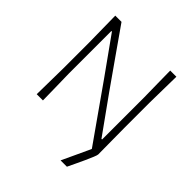

<svg xmlns="http://www.w3.org/2000/svg" viewBox="-237 -877 1232 1232"><g transform="rotate(45 379.0 -260.5)"><path d="M510 192Q531.5 145.5 553.5 98.8Q575.5 52 599.5 -0.5V-2.5Q541 -85.5 476.5 -177.2Q412 -269 334.5 -379L158.5 -625.5H153.5V-237Q155 -171.5 156 -116Q157 -60.5 158 0H101.5Q102.5 -60 103.2 -115.8Q104 -171.5 105 -237V-475Q104 -541 103.2 -596.8Q102.5 -652.5 101.5 -713H158Q227.5 -613.5 293.2 -520Q359 -426.5 422.5 -336L598 -91H603.5V-475Q602 -541 601.5 -596.8Q601 -652.5 600 -713H656Q655 -652.5 654 -596.8Q653 -541 652 -475V-244.5Q652 -185.5 653 -125Q654 -64.5 654 -6Q654 1 644.2 25Q634.5 49 620 80.5Q605.5 112 591.2 142.2Q577 172.5 567.5 192Z"/></g></svg>

Font: Commissioner Loud ExtraLight
Style: Regular
Weight: 200
Designer: Kostas Bartsokas
Foundry: Kostas Bartsokas
Version: Version 1.000; ttfautohint (v1.8.3)